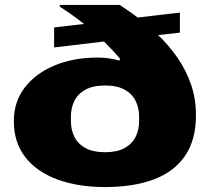

<svg xmlns="http://www.w3.org/2000/svg" viewBox="-20 -745 849 777"><path d="M405 12Q295 12 211.5 -19Q128 -50 82 -109.5Q36 -169 36 -255Q36 -333 80 -390.5Q124 -448 200.5 -480Q277 -512 375 -512Q398 -512 420 -509Q442 -506 462 -500L467 -506Q450 -526 433.5 -543.5Q417 -561 401 -577L199 -553V-634L320 -648Q295 -668 271 -685Q247 -702 222 -718V-725H465Q477 -717 489 -708.5Q501 -700 513.5 -691.5Q526 -683 537 -674L708 -694V-613L620 -603Q664 -561 698.5 -511Q733 -461 753 -403.5Q773 -346 773 -278Q773 -179 729 -114.5Q685 -50 602.5 -19Q520 12 405 12ZM405 -129Q454 -129 484.5 -146Q515 -163 529 -191.5Q543 -220 543 -254V-274Q543 -308 529 -336.5Q515 -365 484.5 -382Q454 -399 405 -399Q356 -399 325.5 -382Q295 -365 281 -336.5Q267 -308 267 -274V-254Q267 -220 281 -191.5Q295 -163 325.5 -146Q356 -129 405 -129Z"/></svg>

Font: Archivo Expanded Black
Style: Regular
Weight: 900
Width: 7
Designer: Hector Gatti
Foundry: Omnibus-Type
Version: Version 2.001